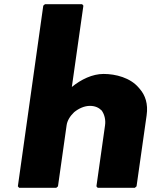

<svg xmlns="http://www.w3.org/2000/svg" viewBox="-20 -887 735 914"><path d="M377 -860 371 -867H194L186 -860L65 0L71 7H248L256 0L297 -290C300 -313 314 -335 333 -353C355 -371 382 -383 408 -383C432 -383 450 -375 464 -361C477 -343 484 -317 480 -290L439 0L445 7H622L630 0L678 -338C686 -393 671 -434 646 -463L640 -470C600 -517 531 -535 473 -535C420 -535 366 -509 322 -473Z"/></svg>

Font: Hussar Woodtype
Style: BlkObl
Weight: 900
Foundry: Cannot Into Space Fonts
Version: Version 1.07